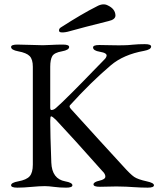

<svg xmlns="http://www.w3.org/2000/svg" viewBox="-20 -858 728 883"><path d="M291 -712Q269 -707 257 -710Q251 -712 251.5 -719.5Q252 -727 260 -732Q358 -795 424 -828Q454 -845 476 -833Q510 -817 511 -787Q511 -768 479 -761Q366 -733 291 -712ZM439 -620Q408 -625 408 -640Q408 -651 437 -651Q459 -651 494 -650Q529 -649 554 -650Q567 -650 591 -652.5Q615 -655 646 -655Q675 -655 675 -644Q675 -630 642 -624Q548 -607 490 -558Q399 -481 302 -374Q296 -368 307 -356Q364 -293 435.5 -214.5Q507 -136 545 -95Q580 -56 597 -44.5Q614 -33 655 -24Q688 -17 688 -6Q688 5 659 5Q629 5 593 2.5Q557 0 537 0Q517 -1 490.5 0Q464 1 439 1Q410 1 410 -10Q410 -21 437 -27Q464 -33 464.5 -45.5Q465 -58 450 -72Q316 -223 238 -306Q221 -323 215 -323Q211 -323 211 -302Q211 -243 216 -110Q219 -35 280 -24Q313 -18 313 -6Q313 5 284 5Q255 5 229 1.5Q203 -2 186 -2Q162 -2 125 1.5Q88 5 60 5Q31 5 31 -6Q31 -18 64 -24Q102 -31 116.5 -47.5Q131 -64 131 -101V-551Q131 -585 116.5 -600Q102 -615 64 -622Q31 -628 31 -642Q31 -653 60 -653Q88 -653 121.5 -651.5Q155 -650 177 -650Q193 -650 216.5 -651.5Q240 -653 269 -653Q298 -653 298 -642Q298 -628 265 -622Q230 -616 220.5 -600Q211 -584 211 -551V-364Q211 -352 216 -352Q227 -352 238 -362Q258 -379 311.5 -432.5Q365 -486 408 -531L452 -576Q460 -584 464 -588.5Q468 -593 470 -600Q472 -607 464.5 -612Q457 -617 439 -620Z"/></svg>

Font: EB Garamond 12 All SC
Style: AllSC
Weight: 400
Version: Version 0.016 ; ttfautohint (v0.97) -l 8 -r 50 -G 200 -x 0 -